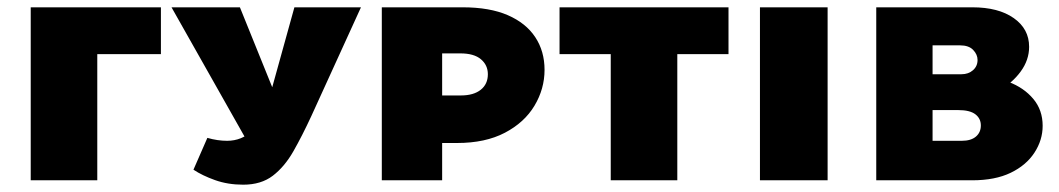

<svg xmlns="http://www.w3.org/2000/svg" viewBox="-20 -493 2897 525"><path d="M64 0V-473H246V0ZM110 -345V-473H420V-345Z M645 12Q603 12 568 -0.5Q533 -13 509 -29L547 -116Q561 -112 574.5 -110Q588 -108 601 -108Q641 -108 670.5 -136Q700 -164 714 -217L785 -473H967L831 -175Q806 -121 782 -79Q758 -37 726 -12.5Q694 12 645 12ZM671 -80 449 -473H636L746 -201Z M1024 0V-473H1245Q1319 -473 1368.5 -451.5Q1418 -430 1443.5 -391.5Q1469 -353 1469 -302Q1469 -250 1441.5 -204Q1414 -158 1360.5 -130Q1307 -102 1230 -102H1112V-232H1240Q1275 -232 1294.5 -247.5Q1314 -263 1314 -290Q1314 -315 1295 -331Q1276 -347 1239 -347H1189V0Z M1650 0V-473H1832V0ZM1510 -345V-473H1972V-345Z M2058 0V-473H2243V0Z M2376 0V-473H2639Q2710 -473 2752 -443.5Q2794 -414 2794 -365Q2794 -329 2771 -297.5Q2748 -266 2712.5 -246.5Q2677 -227 2638 -227L2645 -285Q2696 -285 2738 -269Q2780 -253 2805.5 -222.5Q2831 -192 2831 -149Q2831 -110 2808.5 -75.5Q2786 -41 2743.5 -20.5Q2701 0 2638 0ZM2530 -108H2610Q2635 -108 2648.5 -119.5Q2662 -131 2662 -150Q2662 -169 2647 -180.5Q2632 -192 2600 -192H2507V-290H2609Q2628 -290 2640.5 -301Q2653 -312 2653 -329Q2653 -344 2641 -356.5Q2629 -369 2605 -369H2530Z"/></svg>

Font: Ysabeau SC Black
Style: Regular
Weight: 900
Designer: Christian Thalmann (Catharsis Fonts)
Version: Version 2.001;gftools[0.9.30]; featfreeze: smcp